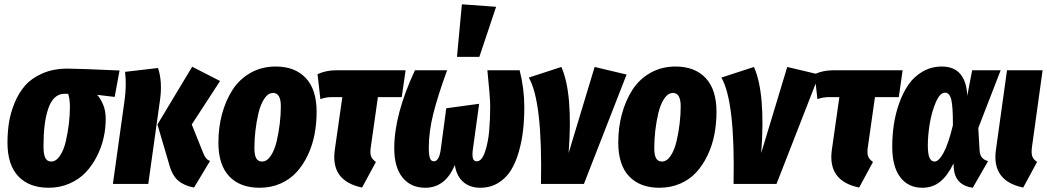

<svg xmlns="http://www.w3.org/2000/svg" viewBox="-20 -863 4913 901"><path d="M208 18.1Q117.2 18.1 66.2 -35.4Q15.1 -88.9 15.1 -193.8Q15.1 -242.2 22 -286.9Q28.8 -331.5 48.1 -379.2Q67.4 -426.8 97.7 -461.4Q127.9 -496.1 179.2 -518.6Q230.5 -541 296.9 -541Q345.7 -541 541 -532.2L518.1 -408.2L436 -418Q450.7 -402.3 463.4 -373.3Q476.1 -344.2 476.1 -304.2Q476.1 -259.3 465.8 -214.6Q455.6 -169.9 433.8 -127.7Q412.1 -85.4 381.3 -53.2Q350.6 -21 305.7 -1.5Q260.7 18.1 208 18.1ZM220.2 -105Q243.2 -105 261.2 -131.8Q279.3 -158.7 288.8 -199.7Q298.3 -240.7 303.2 -282.2Q308.1 -323.7 308.1 -360.8Q308.1 -398.9 299.8 -422.9H282.2Q255.4 -422.9 236.1 -404.1Q216.8 -385.3 205.6 -350.8Q194.3 -316.4 189.2 -273.4Q184.1 -230.5 184.1 -176.8Q184.1 -137.7 192.9 -121.3Q201.7 -105 220.2 -105Z M890.6 17.1Q844.7 8.8 816.2 -15.4Q787.6 -39.6 772.9 -95.2L718.8 -278.8L881.8 -549.8L1012.7 -482.9L879.9 -278.8L933.6 -145Q945.8 -113.3 965.8 -107.9ZM509.8 0 564 -388.2Q574.7 -461.4 566.9 -525.9L721.7 -543.9Q743.7 -476.6 730 -387.2L675.8 0Z M1197.8 18.1Q1106.9 18.1 1055.9 -35.4Q1004.9 -88.9 1004.9 -193.8Q1004.9 -264.2 1021.7 -327.1Q1038.6 -390.1 1070.8 -440.7Q1103 -491.2 1155.5 -521Q1208 -550.8 1273.9 -550.8Q1364.3 -550.8 1415 -496.8Q1465.8 -442.9 1465.8 -337.9Q1465.8 -281.7 1455.6 -230.2Q1445.3 -178.7 1423.6 -133.3Q1401.9 -87.9 1370.8 -54.2Q1339.8 -20.5 1295.4 -1.2Q1251 18.1 1197.8 18.1ZM1210 -105Q1232.9 -105 1250.7 -131.8Q1268.6 -158.7 1278.3 -200.2Q1288.1 -241.7 1293 -283.7Q1297.9 -325.7 1297.9 -363.8Q1297.9 -426.8 1261.7 -426.8Q1238.3 -426.8 1220.5 -400.1Q1202.6 -373.5 1192.9 -332Q1183.1 -290.5 1178.5 -248.8Q1173.8 -207 1173.8 -168.9Q1173.8 -134.8 1182.6 -119.9Q1191.4 -105 1210 -105Z M1753.4 -407.2 1720.2 -173.8Q1715.8 -146 1720.9 -130.6Q1726.1 -115.2 1744.1 -103L1679.2 17.1Q1529.8 -13.7 1551.3 -161.1L1586.4 -407.2H1535.2Q1510.3 -407.2 1483.4 -397.9L1470.2 -515.1Q1510.3 -533.2 1557.1 -533.2H1883.3L1865.2 -407.2Z M2147.5 -842.8 2308.1 -831.1 2229.5 -596.2H2124.5ZM1975.1 18.1Q1908.2 18.1 1869.1 -29.8Q1830.1 -77.6 1830.1 -167Q1830.1 -325.7 1927.2 -533.2H2078.1Q2034.7 -414.1 2013.4 -329.6Q1992.2 -245.1 1992.2 -169.9Q1992.2 -135.7 1997.6 -120.8Q2002.9 -106 2016.1 -106Q2042 -106 2049.3 -168.9L2074.2 -355L2228.5 -376L2199.2 -163.1Q2195.3 -136.7 2199 -121.3Q2202.6 -106 2217.3 -106Q2240.7 -106 2255.6 -149.4Q2270.5 -192.9 2275.4 -247.1Q2280.3 -301.3 2280.3 -363.8Q2280.3 -406.7 2267.1 -533.2H2418.5Q2440.4 -447.3 2440.4 -360.8Q2440.4 -304.2 2434.8 -253.2Q2429.2 -202.1 2414.8 -151.4Q2400.4 -100.6 2377.7 -64Q2355 -27.3 2318.1 -4.6Q2281.2 18.1 2233.4 18.1Q2185.5 18.1 2154.1 -9Q2122.6 -36.1 2114.3 -88.9Q2070.3 18.1 1975.1 18.1Z M2614.3 -548.8Q2669.4 -424.8 2648.4 -145L2770.5 -548.8L2920.4 -513.2L2720.2 0H2518.6Q2526.4 -386.7 2461.4 -499Z M3074.2 18.1Q2983.4 18.1 2932.4 -35.4Q2881.3 -88.9 2881.3 -193.8Q2881.3 -264.2 2898.2 -327.1Q2915 -390.1 2947.3 -440.7Q2979.5 -491.2 3032 -521Q3084.5 -550.8 3150.4 -550.8Q3240.7 -550.8 3291.5 -496.8Q3342.3 -442.9 3342.3 -337.9Q3342.3 -281.7 3332 -230.2Q3321.8 -178.7 3300 -133.3Q3278.3 -87.9 3247.3 -54.2Q3216.3 -20.5 3171.9 -1.2Q3127.4 18.1 3074.2 18.1ZM3086.4 -105Q3109.4 -105 3127.2 -131.8Q3145 -158.7 3154.8 -200.2Q3164.6 -241.7 3169.4 -283.7Q3174.3 -325.7 3174.3 -363.8Q3174.3 -426.8 3138.2 -426.8Q3114.7 -426.8 3096.9 -400.1Q3079.1 -373.5 3069.3 -332Q3059.6 -290.5 3054.9 -248.8Q3050.3 -207 3050.3 -168.9Q3050.3 -134.8 3059.1 -119.9Q3067.9 -105 3086.4 -105Z M3518.1 -548.8Q3573.2 -424.8 3552.2 -145L3674.3 -548.8L3824.2 -513.2L3624 0H3422.4Q3430.2 -386.7 3365.2 -499Z M4085.9 -407.2 4052.7 -173.8Q4048.3 -146 4053.5 -130.6Q4058.6 -115.2 4076.7 -103L4011.7 17.1Q3862.3 -13.7 3883.8 -161.1L3918.9 -407.2H3867.7Q3842.8 -407.2 3815.9 -397.9L3802.7 -515.1Q3842.8 -533.2 3889.6 -533.2H4215.8L4197.8 -407.2Z M4399.9 -550.8Q4457 -550.8 4486.8 -515.4Q4516.6 -480 4519 -413.1L4542 -533.2H4675.8L4570.8 -262.2L4576.7 -160.2Q4578.1 -135.7 4588.1 -123.8Q4598.1 -111.8 4616.7 -106.9L4544.9 18.1Q4460 5.9 4455.6 -78.1L4454.6 -96.2Q4427.2 -39.1 4392.1 -10.5Q4356.9 18.1 4307.6 18.1Q4242.2 18.1 4204.6 -31.5Q4167 -81.1 4167 -174.8Q4167 -227.5 4174.6 -278.6Q4182.1 -329.6 4200 -379.4Q4217.8 -429.2 4243.9 -466.8Q4270 -504.4 4310.3 -527.6Q4350.6 -550.8 4399.9 -550.8ZM4415 -428.2Q4390.6 -428.2 4371.1 -382.3Q4351.6 -336.4 4342.8 -281.5Q4334 -226.6 4334 -182.1Q4334 -141.1 4341.8 -123Q4349.6 -105 4365.7 -105Q4385.3 -105 4407.7 -145.8Q4430.2 -186.5 4451.7 -274.9Q4452.1 -362.3 4444.1 -395.3Q4436 -428.2 4415 -428.2Z M4872.6 -533.2 4822.8 -173.8Q4818.8 -145.5 4824 -130.1Q4829.1 -114.7 4846.7 -103L4781.7 17.1Q4632.3 -13.7 4653.8 -161.1L4705.6 -533.2Z"/></svg>

Font: Fira Sans Compressed ExtraBold
Style: Italic
Weight: 800
Width: 3
Italic angle: -8°
Designer: Carrois Corporate & Edenspiekermann AG
Foundry: Carrois Corporate GbR & Edenspiekermann AG
Version: Version 4.203;PS 004.203;hotconv 1.0.88;makeotf.lib2.5.64775